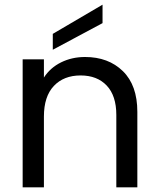

<svg xmlns="http://www.w3.org/2000/svg" viewBox="-20 -802 680 822"><path d="M206 -657 419 -782V-703L206 -589ZM478 0V-310Q478 -392 437 -435.5Q396 -479 325 -479Q253 -479 210.5 -434Q168 -389 168 -303V0H77V-548H168V-470Q195 -512 241.5 -535Q288 -558 344 -558Q444 -558 506 -497.5Q568 -437 568 -323V0Z"/></svg>

Font: SVN-Poppins
Style: Regular
Weight: 400
Designer: Ninad Kale (Devanagari), Jonny Pinhorn (Latin)
Foundry: Indian Type Foundry
Version: Version 3.002 2017